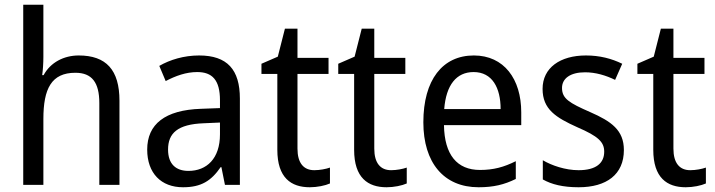

<svg xmlns="http://www.w3.org/2000/svg" viewBox="-20 -846 3017 810"><path d="M163 -606V-826H78V-66H163V-344C163 -472 197 -539 298 -539C368 -539 399 -498 399 -411V-66H484V-421C484 -551 428 -612 312 -612C250 -612 193 -583 164 -529H158C161 -551 163 -579 163 -606Z M820 -612C756 -612 697 -594 652 -568L679 -504C721 -526 765 -542 812 -542C875 -542 908 -509 908 -423V-390L828 -387C676 -382 601 -322 601 -215C601 -115 660 -56 752 -56C829 -56 871 -83 911 -141H914L929 -66H992V-430C992 -552 939 -612 820 -612ZM840 -326 908 -329V-279C908 -177 852 -125 775 -125C723 -125 689 -153 689 -215C689 -284 729 -322 840 -326Z M1306 -128C1261 -128 1235 -158 1235 -219V-534H1366V-602H1235V-725H1182L1152 -607L1083 -577V-534H1150V-214C1150 -96 1208 -56 1287 -56C1318 -56 1352 -63 1372 -72V-139C1355 -133 1329 -128 1306 -128Z M1630 -128C1585 -128 1559 -158 1559 -219V-534H1690V-602H1559V-725H1506L1476 -607L1407 -577V-534H1474V-214C1474 -96 1532 -56 1611 -56C1642 -56 1676 -63 1696 -72V-139C1679 -133 1653 -128 1630 -128Z M1979 -612C1847 -612 1766 -509 1766 -330C1766 -160 1852 -56 1999 -56C2062 -56 2107 -67 2156 -91V-166C2106 -141 2062 -129 2005 -129C1908 -129 1855 -193 1853 -318H2179V-372C2179 -513 2106 -612 1979 -612ZM1978 -542C2057 -542 2092 -475 2092 -386H1854C1862 -487 1905 -542 1978 -542Z M2612 -213C2612 -297 2559 -334 2470 -373C2381 -412 2351 -430 2351 -475C2351 -515 2386 -541 2448 -541C2493 -541 2536 -528 2575 -509L2605 -577C2560 -599 2510 -612 2452 -612C2343 -612 2269 -560 2269 -471C2269 -385 2325 -350 2416 -309C2504 -271 2529 -247 2529 -206C2529 -158 2495 -128 2421 -128C2365 -128 2307 -148 2270 -170V-89C2307 -68 2355 -56 2421 -56C2539 -56 2612 -110 2612 -213Z M2892 -128C2847 -128 2821 -158 2821 -219V-534H2952V-602H2821V-725H2768L2738 -607L2669 -577V-534H2736V-214C2736 -96 2794 -56 2873 -56C2904 -56 2938 -63 2958 -72V-139C2941 -133 2915 -128 2892 -128Z"/></svg>

Font: Noto Sans Malayalam UI SemiCondensed
Style: Regular
Weight: 400
Width: 4
Designer: Jelle Bosma - Monotype Design Team
Foundry: Monotype Imaging Inc.
Version: Version 2.104